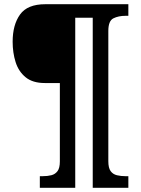

<svg xmlns="http://www.w3.org/2000/svg" viewBox="-20 -780 669 911"><path d="M169 111V56H182Q206 56 224 51.3Q242.1 46.6 253 31.9Q264 17.3 264 -14V-386H193Q135 -386 101.5 -413.5Q68 -441 54 -485.5Q40 -530 40 -582Q40 -662 75 -711Q110 -760 195 -760H589V-705H576Q542 -705 518 -693Q494 -681 494 -633.1V-15Q494 17 505 32Q516 47 535 51.5Q554 56 576 56H589V111H420V-696H337V111Z"/></svg>

Font: Noto Serif Hentaigana EL
Style: Regular
Weight: 400
Designer: Kazuhiro Yamada
Foundry: nipponia
Version: Version 1.000